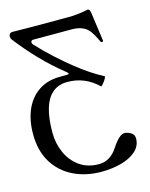

<svg xmlns="http://www.w3.org/2000/svg" viewBox="-110 -494 651 835"><g transform="rotate(-15 215.5 -76.5)"><path d="M243 272Q173 272 117 244.5Q61 217 29 164.5Q-3 112 -3 37Q-3 -26 18 -73.5Q39 -121 79 -147.5Q119 -174 174 -174Q196 -174 205.5 -174.5Q215 -175 215 -176Q215 -178 212.5 -181.5Q210 -185 202 -191Q152 -231 104.5 -280Q57 -329 13 -386Q9 -391 9 -399Q9 -406 13 -411Q17 -416 27 -416Q50 -416 74 -415.5Q98 -415 121 -415H278Q293 -415 315.5 -417Q338 -419 367 -425Q375 -425 378 -408L396 -278Q397 -274 392 -273Q387 -272 385 -275Q377 -293 367 -310.5Q357 -328 349 -335Q338 -347 319.5 -353.5Q301 -360 278 -360H104Q96 -360 94 -353.5Q92 -347 98 -340Q131 -304 170 -268.5Q209 -233 243 -206Q278 -178 308 -158.5Q338 -139 363 -126Q365 -125 362 -118.5Q359 -112 353.5 -104.5Q348 -97 343 -91.5Q338 -86 336 -88Q278 -144 199 -144Q160 -144 133.5 -122.5Q107 -101 93.5 -57.5Q80 -14 80 52Q80 101 99 143.5Q118 186 154 211.5Q190 237 241 237Q292 237 325 186Q342 160 356 147.5Q370 135 381 135Q395 135 410 144Q425 153 425 170Q425 204 399 227Q373 250 331.5 261Q290 272 243 272Z"/></g></svg>

Font: Junicode VF
Style: Regular
Weight: 400
Designer: Peter S. Baker
Version: Version 2.213